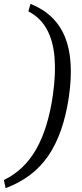

<svg xmlns="http://www.w3.org/2000/svg" viewBox="-50 -809 426 995"><path d="M108 -789Q236 -738 285.5 -620.5Q335 -503 307 -307Q279 -117 200.5 -2Q122 113 -21 166L-30 124Q77 72 138.5 -37.5Q200 -147 224 -316Q240 -428 232.5 -513.5Q225 -599 192 -658.5Q159 -718 97 -750Z"/></svg>

Font: Exo 2
Style: Italic
Weight: 400
Italic angle: -8°
Designer: Natanael Gama
Foundry: Natanael Gama
Version: Version 2.010